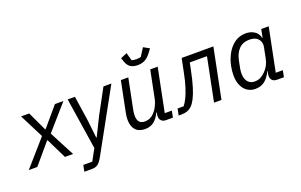

<svg xmlns="http://www.w3.org/2000/svg" viewBox="-133 -1205 2926 1866"><g transform="rotate(-20 1330.0 -271.5)"><path d="M60 0H-28L206 -267L80 -516H164L257 -318H262L430 -516H518L294 -260L430 0H346L243 -210H238Z M794 -261 932 -516H1014L665 117Q640 162 616.5 181Q593 200 554 200H474L487 134H580L644 16L562 -516H637L675 -261L696 -73H701Z M1112 -516H1189L1125 -198Q1122 -183 1121 -168.5Q1120 -154 1120 -145Q1120 -102 1138 -80Q1156 -58 1197 -58Q1224 -58 1247 -68Q1270 -78 1290 -99Q1318 -128 1335 -163.5Q1352 -199 1358 -228L1416 -516H1493L1403 -68H1476L1463 0H1393Q1360 0 1343.5 -17.5Q1327 -35 1327 -63Q1327 -68 1328 -75Q1329 -82 1331 -92L1333 -102H1328Q1301 -44 1263.5 -16Q1226 12 1173 12Q1107 12 1074 -26Q1041 -64 1041 -131Q1041 -145 1042.5 -162Q1044 -179 1048 -198ZM1319 -596Q1273 -596 1244.5 -614Q1216 -632 1201 -674L1187 -715L1254 -743L1276 -661Q1287 -658 1301 -656.5Q1315 -655 1326 -655Q1338 -655 1350 -656.5Q1362 -658 1371 -661L1423 -743L1484 -709L1458 -674Q1427 -632 1394 -614Q1361 -596 1319 -596Z M1522 0 1536 -68H1599Q1619 -94 1638.5 -133.5Q1658 -173 1677 -232.5Q1696 -292 1713 -378L1741 -516H2069L1965 0H1888L1978 -448H1800L1787 -383Q1766 -278 1745 -210Q1724 -142 1703 -102Q1682 -62 1662 -42Q1638 -18 1611 -9Q1584 0 1552 0Z M2611 0H2542Q2508 0 2491.5 -17Q2475 -34 2475 -62Q2475 -68 2476 -75Q2477 -82 2478 -89L2483 -112H2480Q2449 -48 2409.5 -18Q2370 12 2313 12Q2266 12 2230.5 -12Q2195 -36 2175.5 -80Q2156 -124 2156 -185Q2156 -208 2158.5 -232Q2161 -256 2166 -280Q2179 -343 2210 -400Q2241 -457 2290.5 -492.5Q2340 -528 2408 -528Q2455 -528 2493.5 -504.5Q2532 -481 2543 -432H2547L2564 -516H2641L2551 -68H2624ZM2332 -58Q2368 -58 2394 -72.5Q2420 -87 2442 -109Q2468 -135 2484 -165.5Q2500 -196 2507 -233L2528 -338Q2535 -370 2525 -397.5Q2515 -425 2488.5 -441.5Q2462 -458 2417 -458Q2352 -458 2311 -417Q2270 -376 2255 -301L2240 -226Q2238 -213 2236.5 -200Q2235 -187 2235 -175Q2235 -142 2245.5 -115.5Q2256 -89 2277.5 -73.5Q2299 -58 2332 -58Z"/></g></svg>

Font: IBM Plex Sans
Style: Italic
Weight: 400
Italic angle: -11.31°
Designer: Mike Abbink, Paul van der Laan, Pieter van Rosmalen
Foundry: Bold Monday
Version: Version 3.201